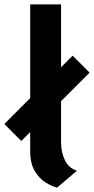

<svg xmlns="http://www.w3.org/2000/svg" viewBox="-74 -840 427 871"><path d="M185 11Q162 5.5 133.5 -11.8Q105 -29 84 -63.5Q63 -98 63 -154V-241L22.5 -200.5L-54.5 -277.5L63 -395V-820H203V-535L255.5 -587.5L332.5 -510.5L203 -381V-195.5Q203 -150 220 -114Q237 -78 275 -65.5Z"/></svg>

Font: Junction
Style: Bold
Weight: 700
Designer: Caroline Hadilaksono
Foundry: Caroline Hadilaksono, Tyler Finck, The League of Moveable Type
Version: Version 2.000; ttfautohint (v1.8.3)